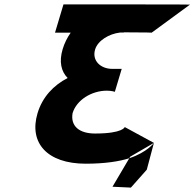

<svg xmlns="http://www.w3.org/2000/svg" viewBox="-20 -747 887 876"><path d="M672 -598C672 -598 654.8 -599.5 545 -599.5L544.7 -598.5L527.7 -598.5C476.9 -592.6 426 -561.6 413.9 -521.2C398.6 -470.2 439.2 -432.8 492 -432.8H535.3L504 -328.2C504 -328.2 488.6 -333.3 467.5 -333.3C397.8 -333.3 329.1 -290.8 311.1 -230.5C301 -171 342.5 -137.8 413.4 -137.8C541 -137.8 549.2 -167.3 549.2 -167.3L682.2 -95C682.2 -95 653 -53.1 569.9 -25L493.2 105L577.2 108.9L649.7 27.2L682.2 -95L573.9 -32L569.9 -25C525.3 -10.8 458.8 -0.1 371.2 -0.1C194 -0.1 111.1 -96.2 151.3 -230.5C173.4 -304.4 224.3 -358 288.6 -391.1C259.2 -420.9 248.6 -465.1 265.9 -522.9C274 -549.9 286.6 -575.2 302.7 -598.1L231 -598L269.6 -727L581 -726.9C811.3 -726.9 846.8 -726 846.8 -726Z"/></svg>

Font: Hussar
Style: BdSuprExtOblThree
Weight: 700
Foundry: Cannot Into Space Fonts
Version: Version 2.00